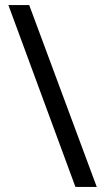

<svg xmlns="http://www.w3.org/2000/svg" viewBox="-20 -735 412 756"><path d="M95 -715 361 1H277L13 -715Z"/></svg>

Font: Noto Sans Gujarati SemiCondensed
Style: Regular
Weight: 400
Width: 4
Designer: Jelle Bosma - Monotype Design Team, Universal Thirst
Foundry: Monotype Imaging Inc.
Version: Version 2.106; ttfautohint (v1.8.4.7-5d5b)